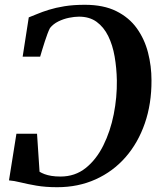

<svg xmlns="http://www.w3.org/2000/svg" viewBox="-20 -772 671 801"><path d="M334 -752Q412 -752 465.2 -725.5Q518.5 -699 550.8 -654Q583 -609 597.5 -552.8Q612 -496.5 612 -437Q612.5 -339 584.2 -257.5Q556 -176 503.8 -116.2Q451.5 -56.5 379 -23.8Q306.5 9 218.5 9Q170 9 132.2 2.5Q94.5 -4 66.2 -11Q38 -18 17.5 -19.5L48.5 -214H134.5L145 -55.5Q154 -50 166 -45.5Q178 -41 194.5 -38.2Q211 -35.5 232.5 -35.5Q293 -35.5 337.5 -71Q382 -106.5 411.2 -165.5Q440.5 -224.5 454.5 -295.2Q468.5 -366 467.5 -436.5Q466.5 -488.5 458.2 -536.2Q450 -584 431.5 -621.5Q413 -659 383.2 -680.8Q353.5 -702.5 309.5 -702.5Q291 -702.5 267.8 -697.8Q244.5 -693 223.2 -682.5Q202 -672 188.5 -655Q183.5 -645.5 178 -630.8Q172.5 -616 167 -599.2Q161.5 -582.5 156.5 -565.8Q151.5 -549 147.5 -535.5H74.5L100 -699.5Q115 -705 135.5 -713.8Q156 -722.5 184 -731.2Q212 -740 249 -746Q286 -752 334 -752Z"/></svg>

Font: Merriweather 72pt SemiBold
Style: Italic
Weight: 600
Italic angle: -7.8°
Version: Version 2.101